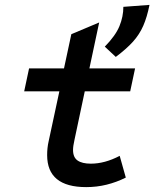

<svg xmlns="http://www.w3.org/2000/svg" viewBox="-20 -754 632 786"><path d="M333 12Q173 12 173 -119Q173 -134 174.5 -148Q176 -162 179 -175L223 -380H79L99 -474H242L272 -614L386 -662L346 -474H533L513 -380H327L285 -182Q282 -169 280.5 -158.5Q279 -148 279 -140Q279 -110 297.5 -97Q316 -84 352 -84Q409 -84 470 -116L495 -27Q457 -8 416.5 2Q376 12 333 12ZM454 -521 409 -563Q453 -608 469 -647Q485 -686 485 -726L592 -734Q582 -684 566.5 -648.5Q551 -613 524.5 -583.5Q498 -554 454 -521Z"/></svg>

Font: Sometype Mono SemiBold
Style: Italic
Weight: 600
Italic angle: -12°
Designer: Ryoichi Tsunekawa
Foundry: Dharma Type
Version: Version 1.001